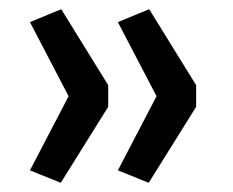

<svg xmlns="http://www.w3.org/2000/svg" viewBox="-20 -478 506 417"><path d="M112 -81 45 -108 129 -269 45 -430 113 -458 215 -293V-246ZM303 -81 236 -108 320 -269 236 -430 304 -458 406 -293V-246Z"/></svg>

Font: Nunito Sans 12pt ExtraLight 9pt Medium
Style: Regular
Weight: 500
Version: Version 3.101;gftools[0.9.27]